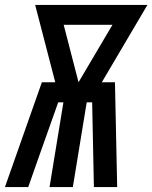

<svg xmlns="http://www.w3.org/2000/svg" viewBox="-53 -755 615 775"><path d="M-33 0 116 -423H170L89 -735H542L358 -423H411L420 0H326L319 -342H297L241 0H147L203 -342H182L106 -128L61 0ZM264 -423 401 -655H204Z"/></svg>

Font: Iosevka Curly Oblique
Style: Bold
Weight: 700
Italic angle: -9°
Monospace: yes
Designer: Belleve Invis
Foundry: Belleve Invis
Version: Version 11.1.0; ttfautohint (v1.8.3)